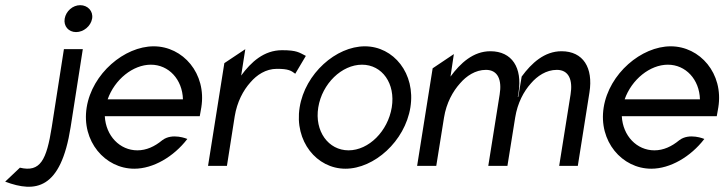

<svg xmlns="http://www.w3.org/2000/svg" viewBox="-110 -641 2799 742"><path d="M-90 61C27 105 125 92 163 -150L210 -451H137L90 -150C70 -23 46 26 -33 7ZM140 -569C135 -540 155 -517 184 -517C213 -517 241 -540 246 -569C251 -598 229 -621 200 -621C171 -621 145 -598 140 -569Z M225 -226C204 -95 296 11 409 11C482 11 561 -35 614 -104C614 -104 556 -129 517 -99C488 -75 456 -60 421 -60C353 -60 299 -116 295 -192H662L668 -226C689 -357 597 -462 484 -462C371 -462 246 -357 225 -226ZM306 -257C333 -334 404 -391 473 -391C542 -391 595 -334 597 -257Z M694 0H767L797 -191C806 -247 830 -292 858 -323C882 -351 917 -375 960 -375C1005 -375 1015 -368 1031 -356L1072 -425C1046 -438 1038 -447 980 -447C910 -447 860 -401 822 -349L838 -451L757 -397Z M1048 -226C1027 -95 1114 11 1225 11C1336 11 1455 -95 1476 -226C1497 -357 1411 -462 1300 -462C1189 -462 1069 -357 1048 -226ZM1120 -226C1135 -318 1211 -391 1289 -391C1367 -391 1419 -318 1404 -226C1389 -134 1315 -60 1237 -60C1159 -60 1105 -134 1120 -226Z M1502 0H1576L1606 -187C1615 -243 1640 -288 1668 -319C1692 -347 1727 -371 1768 -371C1815 -371 1830 -331 1821 -276L1777 0H1849H1851L1881 -187C1890 -243 1914 -288 1942 -319C1966 -347 2001 -371 2042 -371C2089 -371 2104 -331 2095 -276L2051 0H2123L2168 -284C2183 -379 2144 -443 2060 -443C1994 -443 1944 -397 1906 -345L1893 -267L1891 -266L1894 -284C1909 -379 1869 -443 1785 -443C1719 -443 1669 -397 1631 -345L1644 -432L1562 -377Z M2223 -226C2202 -95 2294 11 2407 11C2480 11 2559 -35 2612 -104C2612 -104 2554 -129 2515 -99C2486 -75 2454 -60 2419 -60C2351 -60 2297 -116 2293 -192H2660L2666 -226C2687 -357 2595 -462 2482 -462C2369 -462 2244 -357 2223 -226ZM2304 -257C2331 -334 2402 -391 2471 -391C2540 -391 2593 -334 2595 -257Z"/></svg>

Font: Charger Sport
Style: NrwObl
Weight: 400
Designer: Jasper
Foundry: Cannot Into Space Fonts
Version: Version 1.1